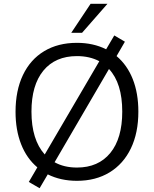

<svg xmlns="http://www.w3.org/2000/svg" viewBox="-20 -946 812 1013"><path d="M710 -357Q710 -245 670.5 -163Q631 -81 558 -36.5Q485 8 386 8Q300 8 232 -26L189 47L132 14L177 -63Q121 -110 91.5 -185Q62 -260 62 -356Q62 -468 101 -550Q140 -632 213 -676Q286 -720 386 -720Q472 -720 540 -686L583 -759L639 -726L595 -650Q651 -603 680.5 -528.5Q710 -454 710 -357ZM216 -131 504 -623Q453 -650 386 -650Q272 -650 209 -573.5Q146 -497 146 -357Q146 -209 216 -131ZM625 -357Q625 -507 555 -582L268 -90Q318 -62 386 -62Q499 -62 562 -139Q625 -216 625 -357ZM413 -773H356L458 -926H547Z"/></svg>

Font: Muli
Style: Regular
Weight: 400
Designer: Vernon Adams
Foundry: Vernon Adams
Version: Version 2.000